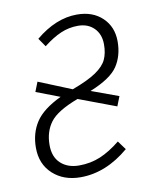

<svg xmlns="http://www.w3.org/2000/svg" viewBox="-67 -585 523 648"><g transform="rotate(-10 194.0 -260.5)"><path d="M73 -114Q73 -73 97 -51Q121 -29 160 -29Q199 -29 232.5 -43Q266 -57 302 -86L324 -56Q245 11 158 11Q100 11 63 -23Q26 -57 26 -113Q26 -163 50.5 -200.5Q75 -238 138 -268L57 -299L70 -332L183 -286Q237 -306 265 -325Q293 -344 303 -365.5Q313 -387 313 -417Q313 -452 292 -473Q271 -494 237 -494Q206 -494 178 -482Q150 -470 118 -445L98 -474Q168 -532 240 -532Q294 -532 327 -500.5Q360 -469 360 -419Q360 -370 336.5 -334.5Q313 -299 241 -270L334 -236L321 -203L193 -251Q121 -224 97 -192Q73 -160 73 -114Z"/></g></svg>

Font: Fira Sans Extra Condensed ExtraLight
Style: Italic
Weight: 275
Width: 3
Italic angle: -8°
Designer: Carrois Corporate & Edenspiekermann AG
Foundry: Carrois Corporate GbR & Edenspiekermann AG
Version: Version 4.203